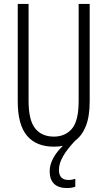

<svg xmlns="http://www.w3.org/2000/svg" viewBox="-20 -734 544 974"><path d="M279 128Q279 179 328 179Q338 179 347.5 177Q357 175 362 173V213Q345 220 319 220Q277 220 254.5 198.5Q232 177 232 135Q232 101 250.5 67.5Q269 34 299 6Q278 10 253 10Q164 10 117 -45.5Q70 -101 70 -220V-714H125V-222Q125 -124 158.5 -82.5Q192 -41 253 -41Q311 -41 345 -81Q379 -121 379 -222V-714H435V-221Q435 -143 415.5 -94.5Q396 -46 362 -21Q321 22 300 58.5Q279 95 279 128Z"/></svg>

Font: Noto Sans Thai ExtCond Light
Style: Regular
Weight: 300
Width: 2
Designer: Monotype Design Team
Foundry: Monotype Imaging Inc.
Version: Version 2.002; ttfautohint (v1.8.4.7-5d5b)